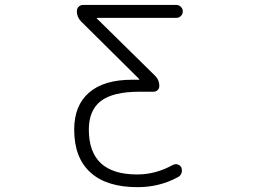

<svg xmlns="http://www.w3.org/2000/svg" viewBox="-20 -774 1040 782"><path d="M544.9 -449.2Q546.9 -449.2 547.4 -450.2Q547.9 -451.2 546.9 -452.1L310.5 -686.5Q293 -704.1 293 -728.5Q293 -739.3 300.3 -746.6Q307.6 -753.9 318.4 -753.9H698.2Q709 -753.9 716.8 -746.1Q724.6 -738.3 724.6 -727.5Q724.6 -716.8 716.8 -709Q709 -701.2 698.2 -701.2H377Q375 -701.2 374.5 -700.2Q374 -699.2 375 -698.2L612.3 -464.8Q628.9 -448.2 628.9 -423.8Q628.9 -414.1 622.1 -407.2Q615.2 -400.4 605.5 -400.4H547.9Q440.4 -400.4 391.1 -362.8Q341.8 -325.2 341.8 -246.1Q341.8 -63.5 538.1 -63.5Q539.1 -63.5 540 -63.5Q614.3 -63.5 684.6 -102.5Q694.3 -107.4 704.1 -104Q713.9 -100.6 718.8 -91.8Q722.7 -80.1 719.2 -69.3Q715.8 -58.6 705.1 -52.7Q629.9 -11.7 540 -11.7Q414.1 -11.7 348.1 -71.8Q282.2 -131.8 282.2 -246.1Q282.2 -344.7 342.8 -397Q403.3 -449.2 517.6 -449.2Z"/></svg>

Font: Gen Jyuu Gothic L Monospace Light
Style: Regular
Weight: 300
Designer: [Source Han Sans]
Ryoko NISHIZUKA  (kana & ideographs); Paul D. Hunt (Latin, Greek & Cyrillic); Wenlong ZHANG  (bopomofo
Version: Version 1.002.20150607